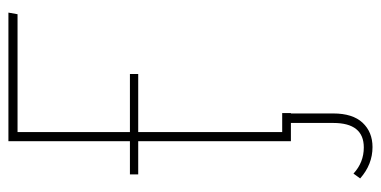

<svg xmlns="http://www.w3.org/2000/svg" viewBox="-248 -474 918 463"><g transform="rotate(-90 211.5 -242.0)"><path d="M409.2 -659.2H125V-388.2H265.1V-368.2H125V-21H170.9V0H169.9V102.1Q169.9 148.9 147.5 172.9Q125 196.8 88.9 196.8Q46.9 196.8 13.2 167L24.9 150.9Q51.8 175.8 87.9 175.8Q147 175.8 147 102.1V0H103V-368.2H22.9V-388.2H103V-681.2H413.1Z"/></g></svg>

Font: Fira Sans Compressed Thin
Style: Regular
Weight: 100
Width: 1
Designer: Carrois Corporate & Edenspiekermann AG
Foundry: Carrois Corporate GbR & Edenspiekermann AG
Version: Version 4.203;PS 004.203;hotconv 1.0.88;makeotf.lib2.5.64775